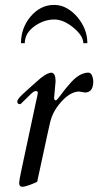

<svg xmlns="http://www.w3.org/2000/svg" viewBox="-20 -729 391 764"><path d="M318.8 -360.8 294.9 -364.7Q265.1 -364.7 233.4 -334Q191.4 -292.5 179.7 -243.2Q174.8 -221.7 169.9 -199.7L127.9 -5.4Q122.1 -2.9 114.5 0.5Q106.9 3.9 98.6 6.8Q78.6 14.2 68.8 14.2Q56.2 14.2 56.2 -2Q56.2 -10.3 66.4 -58.1Q76.7 -106 88.9 -163.3Q101.1 -220.7 109.1 -257.8Q117.2 -294.9 121.3 -315.2Q125.5 -335.4 127.9 -344.7Q130.4 -356.4 130.4 -358.4Q130.4 -366.7 124.5 -366.7Q114.7 -366.7 105 -356.9L64 -316.9Q61.5 -314.5 59.6 -314.5Q48.8 -314.5 48.8 -324.7Q48.8 -334.5 71.3 -355.2Q93.8 -376 107.7 -388.2Q121.6 -400.4 128.7 -406.7Q135.7 -413.1 142.3 -418.5Q148.9 -423.8 156.2 -428.7Q174.3 -439.9 185.1 -439.9Q201.2 -437.5 201.2 -405.8L195.3 -339.8Q195.3 -329.6 202.1 -329.6Q206.1 -329.6 220.9 -349.9Q235.8 -370.1 244.4 -380.1Q252.9 -390.1 262.2 -400.9Q271.5 -411.6 282.2 -419.9Q307.1 -439.9 331.1 -439.9Q345.2 -439.9 349.6 -417Q351.1 -410.6 351.1 -404.8Q351.1 -361.8 318.8 -360.8ZM195.3 -709.5Q222.7 -709.5 246.6 -695.8Q270.5 -682.1 288.6 -660.2Q327.6 -613.3 327.6 -557.1H311.5Q311.5 -586.4 272.2 -618.9Q232.9 -651.4 196.3 -651.4Q155.8 -651.4 119.1 -626Q78.6 -597.7 78.6 -557.1H63.5Q63.5 -617.2 101.6 -663.1Q141.1 -709.5 195.3 -709.5Z"/></svg>

Font: Cardo-Italic
Style: Italic
Weight: 400
Italic angle: -12°
Designer: David J. Perry
Foundry: David J. Perry
Version: Version 0.991